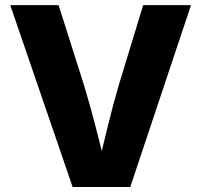

<svg xmlns="http://www.w3.org/2000/svg" viewBox="-20 -748 805 768"><path d="M270.5 0 21 -727.5H214.4L315.4 -409.2Q339.4 -330.6 361.8 -243.9Q384.3 -157.2 407.2 -61.5H367.7Q390.1 -157.7 411.4 -244.1Q432.6 -330.6 455.6 -409.2L552.7 -727.5H744.1L501 0Z"/></svg>

Font: Inter 16pt ExtraBold
Style: Regular
Weight: 800
Version: Version 4.001;git-66647c0bb